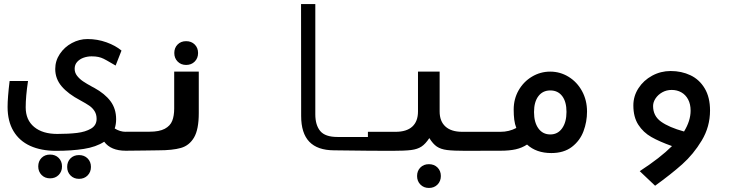

<svg xmlns="http://www.w3.org/2000/svg" viewBox="-20 -745 3640 949"><path d="M17.5 -216.5Q17.5 -262 27.5 -344.5H118.5Q107 -268.5 107 -214.5Q107 -152 148.8 -117.5Q190.5 -83 263 -83Q319.5 -83 360.8 -88Q402 -93 429.8 -109.2Q457.5 -125.5 457.5 -157.5Q457.5 -179.5 447.5 -195.5Q437.5 -211.5 421.5 -222.5Q405.5 -233.5 377 -249Q317 -280.5 285 -318Q253 -355.5 253 -404Q253 -444.5 275.8 -478.5Q298.5 -512.5 335.2 -532.2Q372 -552 412.5 -552Q461.5 -552 506.5 -535.8Q551.5 -519.5 580.5 -495L551.5 -421L529 -434Q504.5 -448.5 492.2 -454.5Q480 -460.5 466.2 -463.5Q452.5 -466.5 432.5 -466.5Q412.5 -466.5 393.2 -459.8Q374 -453 361.5 -439.2Q349 -425.5 349 -405Q349 -385.5 361.2 -370Q373.5 -354.5 390.5 -343Q407.5 -331.5 435 -316.5Q440.5 -314 445.5 -311Q498.5 -282 526.2 -244.8Q554 -207.5 554 -155.5Q554 -131 547 -110Q573.5 -93.5 601.5 -93.5V0Q528 0 495 -44.5Q455 -18.5 394.5 -9Q334 0.5 257.5 0.5Q183 0.5 129.2 -24Q75.5 -48.5 46.5 -97.2Q17.5 -146 17.5 -216.5ZM169 77.5Q169 52 185.2 35.5Q201.5 19 227.5 19Q253.5 19 270 35.5Q286.5 52 286.5 77.5Q286.5 103 270 119.8Q253.5 136.5 227.5 136.5Q202 136.5 185.5 119.8Q169 103 169 77.5ZM312 80Q312 54.5 328.2 38Q344.5 21.5 370.5 21.5Q396.5 21.5 413 38Q429.5 54.5 429.5 80Q429.5 105.5 413 122.2Q396.5 139 370.5 139Q345 139 328.5 122.2Q312 105.5 312 80Z M601.5 -94H719Q767.5 -94 794.5 -108.5Q821.5 -123 831.2 -147.8Q841 -172.5 841 -208.5V-391H962.5V-186Q962.5 -105 939 -65.2Q915.5 -25.5 874.2 -13.8Q833 -2 762.5 -2L693.5 -1L601.5 0ZM841.5 -483Q841.5 -508.5 857.8 -525Q874 -541.5 900 -541.5Q926 -541.5 942.5 -525Q959 -508.5 959 -483Q959 -457.5 942.5 -440.8Q926 -424 900 -424Q874.5 -424 858 -440.8Q841.5 -457.5 841.5 -483Z M1468.5 -172 1468 -725H1538.5V-180Q1538.5 -126.5 1563 -97.2Q1587.5 -68 1648 -68H1801.5V0L1630.5 -2Q1549 -2.5 1508.8 -44.5Q1468.5 -86.5 1468.5 -172Z M2041.5 125Q2041.5 99.5 2057.8 83Q2074 66.5 2100 66.5Q2126 66.5 2142.5 83Q2159 99.5 2159 125Q2159 150.5 2142.5 167.2Q2126 184 2100 184Q2074.5 184 2058 167.2Q2041.5 150.5 2041.5 125ZM2046 -194V-391H2153V-194Q2153 -145.5 2181.8 -119.5Q2210.5 -93.5 2264.5 -93.5H2401.5V0L2283.5 0.5Q2220.5 0.5 2189.5 -3.5Q2158.5 -7.5 2139.2 -20.5Q2120 -33.5 2102 -62.5Q2083 -33.5 2063.2 -20.5Q2043.5 -7.5 2012.2 -3.5Q1981 0.5 1918 0.5L1798.5 0V-93.5H1935.5Q1989.5 -93.5 2017.8 -119.2Q2046 -145 2046 -194Z M2585 -30.5Q2560 -14 2529 -7Q2498 0 2454 0H2397.5V-93.5H2454Q2496 -93.5 2532 -112.5Q2524.5 -131.5 2521.8 -153.5Q2519 -175.5 2519 -203.5Q2519 -256 2543.5 -298.8Q2568 -341.5 2609.5 -366.2Q2651 -391 2699.5 -391Q2748.5 -391 2790.2 -365.5Q2832 -340 2856.8 -294.8Q2881.5 -249.5 2881.5 -193.5Q2881.5 -143 2864 -96.2Q2846.5 -49.5 2806.8 -19Q2767 11.5 2705 11.5Q2631 11.5 2585 -30.5ZM2700 -80.5Q2737 -80.5 2758.5 -111Q2780 -141.5 2780 -192Q2780 -242 2758.8 -270Q2737.5 -298 2700 -298Q2662.5 -298 2641 -269.5Q2619.5 -241 2619.5 -191Q2619.5 -140.5 2641 -110.5Q2662.5 -80.5 2700 -80.5Z M3295 -394Q3348.5 -394 3392.8 -373Q3437 -352 3463.2 -308Q3489.5 -264 3489.5 -199Q3489.5 -118.5 3448.5 -50.5Q3407.5 17.5 3352.2 66.8Q3297 116 3218 173L3142 101Q3243.5 35 3301.5 -23Q3239.5 -45 3199.5 -67.8Q3159.5 -90.5 3135 -128.5Q3110.5 -166.5 3110.5 -224Q3110.5 -270 3135.8 -309Q3161 -348 3203.5 -371Q3246 -394 3295 -394ZM3361 -95Q3393.5 -148 3393.5 -198Q3393.5 -230.5 3381 -253.8Q3368.5 -277 3347.2 -288.8Q3326 -300.5 3300 -300.5Q3274.5 -300.5 3253.5 -288.8Q3232.5 -277 3220.2 -258.5Q3208 -240 3208 -221Q3208 -172 3247.2 -143.8Q3286.5 -115.5 3361 -95Z"/></svg>

Font: JuliaMono SemiBold
Style: Italic
Weight: 600
Italic angle: -9°
Monospace: yes
Designer: cormullion
Foundry: corm
Version: Version 0.056; ttfautohint (v1.8.4)